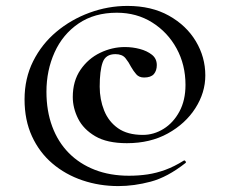

<svg xmlns="http://www.w3.org/2000/svg" viewBox="-20 -523 767 649"><path d="M380 106Q316 106 258.5 86.5Q201 67 157 29.5Q113 -8 88 -62.5Q63 -117 63 -187Q63 -258 92 -316Q121 -374 170.5 -415.5Q220 -457 282.5 -480Q345 -503 411 -503Q492 -503 551 -470Q610 -437 642 -383.5Q674 -330 674 -268Q674 -210 640.5 -157.5Q607 -105 547.5 -72Q488 -39 409 -39Q342 -39 302 -62.5Q262 -86 244 -122Q226 -158 226 -195Q226 -249 252 -287Q278 -325 318.5 -344.5Q359 -364 402 -364Q428 -364 452.5 -357.5Q477 -351 493.5 -338Q510 -325 510 -303Q510 -284 500 -272.5Q490 -261 467 -261Q450 -261 440.5 -272Q431 -283 423 -297Q415 -313 404 -326.5Q393 -340 370 -340Q337 -340 327 -312Q317 -284 317 -230Q317 -187 332 -149.5Q347 -112 379 -89.5Q411 -67 463 -67Q500 -67 533 -87.5Q566 -108 586.5 -146Q607 -184 607 -236Q607 -304 577 -359Q547 -414 494.5 -447Q442 -480 375 -480Q299 -480 245.5 -443.5Q192 -407 164.5 -346Q137 -285 137 -213Q137 -148 156.5 -95.5Q176 -43 212.5 -6Q249 31 300.5 51Q352 71 416 71Q449 71 479 66.5Q509 62 539 51Q569 40 601 20Q604 18 607 22Q610 26 607 28Q546 76 489.5 91Q433 106 380 106Z"/></svg>

Font: Cormorant Infant Light
Style: Italic
Weight: 300
Italic angle: -10°
Designer: Christian Thalmann (Catharsis Fonts)
Foundry: Catharsis Fonts
Version: Version 4.001